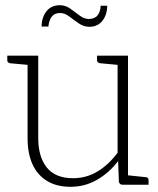

<svg xmlns="http://www.w3.org/2000/svg" viewBox="-20 -710 609 738"><path d="M251 8Q197 8 160 -15Q123 -38 104.5 -79.5Q86 -121 86 -179V-496H127V-179Q127 -107 160 -66Q193 -25 261 -25Q312 -25 355 -51Q398 -77 432 -123V-496H472V0H451Q439 0 437 -12L434 -91Q401 -47 354 -19.5Q307 8 251 8ZM459 0 464 -37 540 -29Q545 -29 548 -26Q551 -23 551 -18V0ZM99 -496 94 -460 18 -467Q14 -468 11 -470.5Q8 -473 8 -478V-496ZM445 -496 440 -460 364 -467Q360 -468 356.5 -470.5Q353 -473 353 -478V-496ZM321 -637Q344 -637 355 -651Q366 -665 367 -688H392Q392 -654 374 -630.5Q356 -607 323 -607Q302 -607 283 -620Q264 -633 246.5 -646.5Q229 -660 211 -660Q189 -660 178.5 -645.5Q168 -631 166 -608H140Q140 -643 158.5 -666.5Q177 -690 210 -690Q232 -690 250.5 -676.5Q269 -663 286.5 -650Q304 -637 321 -637Z"/></svg>

Font: Aleo ExtraLight
Style: Regular
Weight: 250
Designer: Alessio Laiso
Foundry: Alessio Laiso
Version: Version 2.001;gftools[0.9.29]